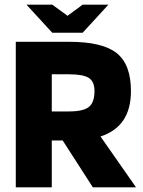

<svg xmlns="http://www.w3.org/2000/svg" viewBox="-20 -807 617 827"><path d="M48 0ZM203 -202V0H48V-627H277Q422 -627 483 -578Q544 -529 544 -415Q544 -338 511.5 -289.5Q479 -241 413 -219L566 0H380L250 -202ZM387 -415Q387 -455 363 -471Q339 -487 277 -487H203V-327H277Q339 -327 363 -346.5Q387 -366 387 -415ZM94 -787H205L271 -739L336 -787H447L336 -666H205Z"/></svg>

Font: Blinker
Style: Bold
Weight: 700
Designer: Juergen Huber
Foundry: supertype
Version: Version 1.015;PS 1.15;hotconv 1.0.88;makeotf.lib2.5.647800; 